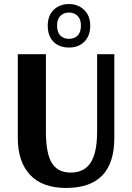

<svg xmlns="http://www.w3.org/2000/svg" viewBox="-20 -918 654 949"><path d="M321 -683Q273 -683 244.5 -711.5Q216 -740 216 -791Q216 -841 245.5 -869.5Q275 -898 321 -898Q366 -898 396 -869Q426 -840 426 -791Q426 -741 397 -712Q368 -683 321 -683ZM380 -792Q380 -823 363.5 -839.5Q347 -856 321 -856Q295 -856 278.5 -839.5Q262 -823 262 -792Q262 -759 278 -742.5Q294 -726 321 -726Q348 -726 364 -742.5Q380 -759 380 -792ZM307 11Q189 11 128.5 -54Q68 -119 68 -236V-650H207V-267Q207 -159 236.5 -112Q266 -65 329 -65Q396 -65 428 -114Q460 -163 460 -267V-650H545V-236Q545 11 307 11Z"/></svg>

Font: Arsenal
Style: Bold
Weight: 700
Designer: Andrij Shevchenko
Foundry: Stairsfor
Version: Version 2.001;PS 002.001;hotconv 1.0.88;makeotf.lib2.5.64775